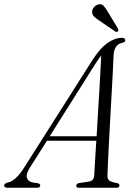

<svg xmlns="http://www.w3.org/2000/svg" viewBox="-64 -886 627 906"><path d="M75 -91.5Q57 -62.5 63.8 -45.2Q70.5 -28 92.5 -24.5L114.5 -21.5Q126 -18.5 126 -11Q126 0 110.5 0H-28Q-44.5 0 -44.5 -11Q-44 -20 -27 -25Q8.5 -30.5 49.5 -94.5L368 -596Q406 -656.5 441.8 -682Q477.5 -707.5 510.5 -707.5Q527 -707.5 527 -696.5Q527 -687 514.5 -684Q496.5 -681.5 485.2 -667.5Q474 -653.5 472 -627Q471.5 -607.5 469.2 -563.5Q467 -519.5 463.8 -461.8Q460.5 -404 457 -341.2Q453.5 -278.5 450.5 -220.5Q447.5 -162.5 445.5 -118.8Q443.5 -75 443 -56Q443 -41.5 451.5 -34.2Q460 -27 490.5 -21.5Q499.5 -19 499.5 -11Q499.5 0 486 0H307Q295.5 0 296 -10Q296 -18 306 -21.5L357.5 -29.5Q379 -34.5 380.5 -57Q381.5 -77 384.2 -121.2Q387 -165.5 390.5 -222H157.5ZM384 -581.5 170.5 -243H392Q395 -295 398.2 -350.5Q401.5 -406 404.8 -458.5Q408 -511 410.2 -554Q412.5 -597 413.5 -624Q407.5 -616.5 400 -606Q392.5 -595.5 384 -581.5ZM444 -831.5 493 -750.5Q496.5 -742.5 492 -738Q486.5 -733 480.5 -737L400.5 -791.5Q387.5 -800 378.8 -809Q370 -818 371 -832Q371 -842 379.2 -852Q387.5 -862 400.5 -865Q415 -868.5 424.5 -858.8Q434 -849 444 -831.5Z"/></svg>

Font: Fraunces 144pt S050 Light
Style: Italic
Weight: 300
Italic angle: -16°
Version: Version 1.000; ttfautohint (v1.8.3)